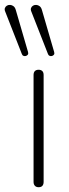

<svg xmlns="http://www.w3.org/2000/svg" viewBox="-55 -778 287 801"><path d="M106 3Q96 3 90.5 -3Q85 -9 85 -19V-465Q85 -476 90.5 -481.5Q96 -487 106 -487Q116 -487 121.5 -481.5Q127 -476 127 -465V-19Q127 -9 122 -3Q117 3 106 3ZM145 -553 76 -729Q72 -738 74.5 -744.5Q77 -751 83 -754.5Q89 -758 96.5 -757.5Q104 -757 110.5 -752Q117 -747 120 -736L171 -561Q173 -554 170 -550Q167 -546 162 -544.5Q157 -543 152 -545Q147 -547 145 -553ZM36 -553 -33 -729Q-37 -738 -34.5 -744.5Q-32 -751 -26 -754.5Q-20 -758 -12.5 -757.5Q-5 -757 1.5 -752Q8 -747 11 -736L62 -561Q64 -554 61 -550Q58 -546 53 -544.5Q48 -543 43 -545Q38 -547 36 -553Z"/></svg>

Font: Nunito ExtraLight
Style: Regular
Weight: 200
Designer: Vernon Adams
Foundry: Vernon Adams
Version: Version 3.602;April 4, 2023;FontCreator 14.0.0.2856 64-bit